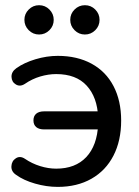

<svg xmlns="http://www.w3.org/2000/svg" viewBox="-20 -712 537 741"><path d="M42.4 -37Q23 -49.7 24 -70.3Q25 -90.8 41.3 -101.2Q57.5 -111.7 76.5 -99Q103.3 -80.7 135 -70.9Q166.6 -61.1 196.9 -61.1Q270.9 -61.1 312.9 -105.7Q355 -150.4 358.8 -232.5L381 -212.5H150.6Q130.5 -212.5 119.8 -221.5Q109.1 -230.6 109.1 -247.4Q109.1 -264.1 119.8 -273.2Q130.5 -282.3 150.6 -282.3H381L358.8 -259.5Q355.6 -336.4 314.8 -381.2Q274 -426.1 196.9 -426.1Q167 -426.1 135.3 -416.8Q103.7 -407.4 76.3 -388.5Q57.6 -376.2 41.3 -386Q25 -395.7 24.4 -415.6Q23.9 -435.4 43.6 -449.2Q73 -470.1 116.8 -483.3Q160.6 -496.4 202.9 -496.4Q277.8 -496.4 333.2 -466.3Q388.7 -436.1 418.1 -379.7Q447.6 -323.3 447.6 -246.6Q447.6 -169 417.9 -111.4Q388.3 -53.7 333 -22.2Q277.7 9.3 202.8 9.3Q159.5 9.3 115.4 -3.4Q71.3 -16 42.4 -37ZM74.2 -635.5Q74.2 -658.8 90.9 -675.3Q107.5 -691.9 130.8 -691.9Q154.2 -691.9 170.7 -675.3Q187.3 -658.6 187.3 -635.3Q187.3 -612 170.7 -595.4Q154 -578.8 130.7 -578.8Q107.4 -578.8 90.8 -595.5Q74.2 -612.1 74.2 -635.5ZM251.1 -635.5Q251.1 -658.8 267.8 -675.3Q284.4 -691.9 307.8 -691.9Q331.1 -691.9 347.6 -675.3Q364.2 -658.6 364.2 -635.3Q364.2 -612 347.6 -595.4Q330.9 -578.8 307.6 -578.8Q284.3 -578.8 267.7 -595.5Q251.1 -612.1 251.1 -635.5Z"/></svg>

Font: SN Pro Thin
Style: Regular
Weight: 200
Designer: Tobias Whetton
Foundry: Supernotes
Version: Version 1.003;Glyphs 3.3 (3324)